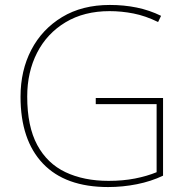

<svg xmlns="http://www.w3.org/2000/svg" viewBox="-20 -746 760 776"><path d="M367 -350H639V-36Q591 -13 533.5 -1.5Q476 10 417 10Q244 10 153.5 -85Q63 -180 63 -355Q63 -461 106.5 -544.5Q150 -628 231 -677Q312 -726 424 -726Q481 -726 532.5 -715.5Q584 -705 631 -682L619 -657Q568 -682 519.5 -691.5Q471 -701 423 -701Q320 -701 245 -656Q170 -611 130 -533Q90 -455 90 -356Q90 -235 130.5 -160Q171 -85 245 -50Q319 -15 419 -15Q477 -15 525.5 -24.5Q574 -34 613 -50V-325H367Z"/></svg>

Font: Noto Sans Syriac Western Thin
Style: Regular
Weight: 100
Designer: Patrick Giasson and the Monotype Design Team
Foundry: Monotype Imaging Inc.
Version: Version 3.000; ttfautohint (v1.8.4.7-5d5b)